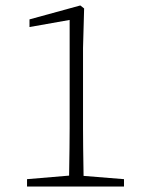

<svg xmlns="http://www.w3.org/2000/svg" viewBox="-20 -682 533 703"><path d="M286 -38 434 -26V1H79V-26L233 -39Q235 -155 235 -212V-609L88 -583V-611L274 -662L288 -651L284 -506V-212Q284 -156 286 -38Z"/></svg>

Font: TypoPRO Source Serif Pro
Style: Regular
Weight: 300
Designer: Frank Grießhammer
Foundry: Adobe Systems Incorporated
Version: Version 1.017;PS (version unavailable);hotconv 1.0.79;makeot